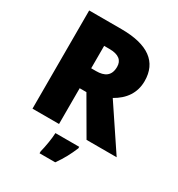

<svg xmlns="http://www.w3.org/2000/svg" viewBox="-215 -851 1119 1209"><g transform="rotate(30 344.5 -246.5)"><path d="M311 -714H77V0H270V-260H319L470 0H689L481 -311C556 -353 602 -416 602 -503C602 -642 505 -714 311 -714ZM308 -568C378 -568 407 -540 407 -494C407 -427 365 -405 306 -405H270V-568ZM452 72V61H279C278 99 267 165 256 207V221H370C408 167 429 126 452 72Z"/></g></svg>

Font: Noto Sans Malayalam Black
Style: Regular
Weight: 900
Designer: Jelle Bosma - Monotype Design Team
Foundry: Monotype Imaging Inc.
Version: Version 2.104